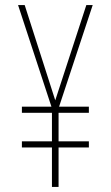

<svg xmlns="http://www.w3.org/2000/svg" viewBox="-20 -734 436 754"><path d="M197 -340 77 -714H51L182 -315H66V-291H184V-179H66V-155H184V0H210V-155H329V-179H210V-291H329V-315H212L344 -714H319Z"/></svg>

Font: Noto Sans Bengali ExtraCondensed Thin
Style: Regular
Weight: 100
Width: 2
Designer: Joana Ranito - Universal Thirst; Jelle Bosma - Monotype Design Team
Foundry: Universal Thirst ehf.
Version: Version 3.000